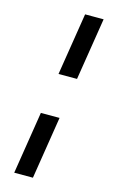

<svg xmlns="http://www.w3.org/2000/svg" viewBox="-133 -758 605 992"><g transform="rotate(15 169.5 -262.5)"><path d="M140 -372 193 -705H292L239 -372ZM51 180 104 -154H204L151 180Z"/></g></svg>

Font: Nunito Sans 10pt Expanded Medium
Style: Italic
Weight: 500
Width: 7
Italic angle: -9°
Designer: Vernon Adams
Foundry: Vernon Adams
Version: Version 3.101;gftools[0.9.27]